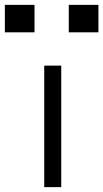

<svg xmlns="http://www.w3.org/2000/svg" viewBox="-57 -770 425 790"><path d="M195 -500H125V0H195ZM-37 -637H85V-750H-37ZM226 -637H348V-750H226Z"/></svg>

Font: altertype_V2
Style: Regular
Weight: 400
Designer: Simon Renaud
Version: Version 2.001;Glyphs 3.1.2 (3151)